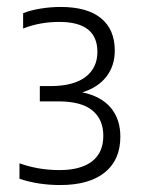

<svg xmlns="http://www.w3.org/2000/svg" viewBox="-20 -458 408 552"><path d="M326 -65Q326 2 281 38Q236 74 153 74Q90 74 36 56V11.5Q90 31 151 31Q212 31 244.5 6Q277 -19 277 -67.5Q277 -115 245.2 -140.8Q213.5 -166.5 148.5 -166.5H94.5V-210.5H125Q191 -210.5 225.5 -236.5Q260 -262.5 260 -309Q260 -395 150.5 -395Q94.5 -395 46.5 -376V-420Q67 -428.5 96 -433.2Q125 -438 154.5 -438Q230.5 -438 270.2 -405.8Q310 -373.5 310 -312.5Q310 -268.5 285.5 -237.2Q261 -206 216.5 -192.5Q270 -181.5 298 -148.8Q326 -116 326 -65Z"/></svg>

Font: Encode Sans Semi Condensed Light
Style: Regular
Weight: 300
Width: 4
Designer: Multiple Designers
Foundry: Impallari Type
Version: Version 2.000